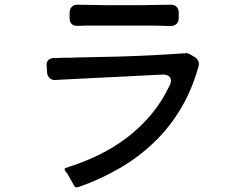

<svg xmlns="http://www.w3.org/2000/svg" viewBox="-20 -770 1040 811"><path d="M274 -693V-716Q274 -732 283.5 -741.5Q293 -751 309 -750L378 -749Q407 -748 438.5 -748Q470 -748 503 -748Q535 -748 566 -748Q597 -748 627 -749L700 -750Q716 -751 725.5 -741.5Q735 -732 735 -716V-694Q735 -678 725.5 -669Q716 -660 700 -660Q683 -661 665 -661Q647 -661 628 -662H341Q332 -661 323.5 -661Q315 -661 307 -661Q292 -660 283 -668.5Q274 -677 274 -693ZM292 12 266 -34Q263 -37 261 -40.5Q259 -44 257 -46Q247 -59 262 -62Q332 -84 397 -115.5Q462 -147 518 -190Q574 -233 619.5 -287.5Q665 -342 697 -410Q707 -431 698 -443.5Q689 -456 666 -455L247 -434Q237 -433 229.5 -433Q222 -433 214 -432Q200 -431 190.5 -439.5Q181 -448 179 -462L177 -491Q175 -507 184 -516Q193 -525 209 -525Q217 -525 226 -525Q235 -525 245 -526Q257 -526 269 -526Q281 -526 295 -527L479 -531Q550 -533 619.5 -536.5Q689 -540 760 -545Q771 -547 782 -541L804 -528Q813 -522 817.5 -512Q822 -502 819 -491Q792 -393 745 -313.5Q698 -234 633 -171Q568 -108 487 -60.5Q406 -13 312 20Q297 25 292 12Z"/></svg>

Font: Higure Gothic Medium
Style: Regular
Weight: 500
Designer: Yoshimichi Ohira
Foundry: Positype
Version: Version 1.000